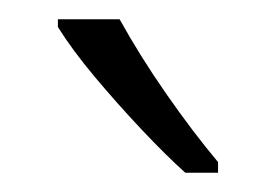

<svg xmlns="http://www.w3.org/2000/svg" viewBox="-20 -785 286 199"><path d="M104 -765Q125 -727 152.5 -687.5Q180 -648 206 -617V-606H172Q152 -624 127 -650.5Q102 -677 78.5 -705Q55 -733 40 -757V-765Z"/></svg>

Font: Noto Sans Sinhala ExtraCondensed Light
Style: Regular
Weight: 300
Width: 2
Designer: Jelle Bosma - Monotype Design Team
Foundry: Monotype Imaging Inc.
Version: Version 2.006; ttfautohint (v1.8.4.7-5d5b)